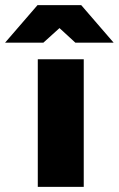

<svg xmlns="http://www.w3.org/2000/svg" viewBox="-93 -732 465 752"><path d="M55 -500H235V0H55ZM140 -622 77 -565H-73L54 -712H225L352 -565H202Z"/></svg>

Font: Oak Sans Black
Style: Regular
Weight: 900
Designer: Erik Kennedy, Walven
Foundry: Erik Kennedy, Walven
Version: Version 1.000